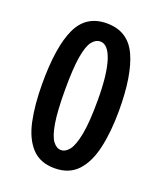

<svg xmlns="http://www.w3.org/2000/svg" viewBox="-129 -757 722 856"><g transform="rotate(20 232.0 -329.5)"><path d="M231 14Q162 14 122.5 -28.5Q83 -71 67 -147Q51 -223 51 -324Q51 -498 92 -585.5Q133 -673 231 -673Q331 -673 372.5 -583.5Q414 -494 414 -327Q414 -225 396.5 -148Q379 -71 339 -28.5Q299 14 231 14ZM230 -72Q252 -72 269.5 -95Q287 -118 298 -175.5Q309 -233 309 -336Q309 -458 288.5 -522.5Q268 -587 231 -587Q209 -587 192 -565.5Q175 -544 165.5 -489Q156 -434 156 -332Q156 -230 165.5 -173.5Q175 -117 192 -94.5Q209 -72 230 -72Z"/></g></svg>

Font: Bricolage Grotesque 12pt Condensed Medium
Style: Regular
Weight: 500
Width: 3
Designer: Mathieu Triay
Foundry: Atelier Triay
Version: Version 1.001; ttfautohint (v1.8.4.7-5d5b);gftools[0.9.33.de